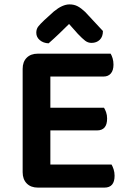

<svg xmlns="http://www.w3.org/2000/svg" viewBox="-20 -851 585 873"><path d="M152 2Q120 2 101.5 -17Q83 -36 83 -68V-538Q83 -570 101.5 -588.5Q120 -607 152 -607H483Q488 -599 492 -586Q496 -573 496 -557Q496 -531 484 -517Q472 -503 451 -503H209V-361H453Q458 -353 462.5 -340.5Q467 -328 467 -312Q467 -258 421 -258H209V-103H487Q492 -95 496.5 -81.5Q501 -68 501 -52Q501 2 455 2ZM294 -742Q274 -722 250 -699Q226 -676 201 -654Q177 -655 161 -668.5Q145 -682 145 -702Q145 -719 154 -730.5Q163 -742 181 -759L225 -799Q264 -831 296 -831Q317 -831 333 -822.5Q349 -814 367 -797L448 -710Q448 -684 433.5 -670Q419 -656 396 -656Q380 -656 367 -666Q354 -676 334 -697Z"/></svg>

Font: Baloo 2 SemiBold
Style: Regular
Weight: 600
Designer: Sarang Kulkarni and Ek Type
Foundry: Ek Type
Version: Version 1.640;hotconv 1.0.111;makeotfexe 2.5.65597; ttfautoh